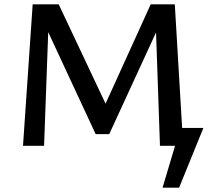

<svg xmlns="http://www.w3.org/2000/svg" viewBox="-20 -678 985 893"><path d="M799 0V-83H926L883 0ZM736 195 819 -83H926L813 195ZM724 0 703 -607 753 -630 488 -54H425L178 -585V-658H253L486 -164L456 -163L681 -658H793L832 0ZM87 0 132 -658H209L185 0Z"/></svg>

Font: Ysabeau SC SemiBold
Style: Regular
Weight: 600
Designer: Christian Thalmann (Catharsis Fonts)
Version: Version 2.001;gftools[0.9.30]; featfreeze: smcp